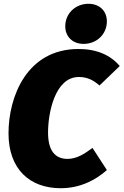

<svg xmlns="http://www.w3.org/2000/svg" viewBox="-20 -975 653 1015"><path d="M422 -743C491 -743 545 -794 545 -862C545 -916 507 -955 448 -955C379 -955 325 -904 325 -836C325 -782 363 -743 422 -743ZM395 -716C122 -716 25 -464 25 -270C25 -81 137 20 301 20C406 20 488 -25 545 -76L469 -193C427 -162 386 -135 337 -135C271 -135 234 -179 234 -274C234 -377 270 -568 397 -568C443 -568 475 -550 506 -523L613 -626C564 -684 491 -716 395 -716Z"/></svg>

Font: Fira Sans Heavy
Style: Italic
Weight: 900
Italic angle: -8°
Designer: bBox Type GmbH & Carrois Corporate GbR & Edenspiekermann AG
Foundry: bBox Type GmbH & Carrois Corporate GbR & Edenspiekermann AG
Version: Version 4.301;PS 004.301;hotconv 1.0.88;makeotf.lib2.5.64775